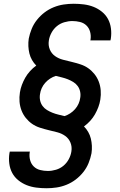

<svg xmlns="http://www.w3.org/2000/svg" viewBox="-20 -851 640 1022"><path d="M228 151Q200 151 173 147.5Q146 144 122 134.5Q98 125 77.5 108.5Q57 92 45 69.5Q33 47 29.5 20Q26 -7 30 -34L32 -44H139L138 -39Q135 -18 140.5 2Q146 22 160 35.5Q174 49 194 54Q214 59 235 59Q256 59 278 52.5Q300 46 317.5 31.5Q335 17 346 -3.5Q357 -24 360 -45Q364 -70 355 -92Q346 -114 327 -127.5Q308 -141 284.5 -147Q261 -153 238 -158.5Q215 -164 192 -171.5Q169 -179 150.5 -192Q132 -205 117.5 -223Q103 -241 94.5 -263Q86 -285 84 -309.5Q82 -334 86 -359Q89 -379 96.5 -399Q104 -419 114.5 -437.5Q125 -456 140 -472.5Q155 -489 173 -502Q160 -515 150.5 -531.5Q141 -548 136.5 -566.5Q132 -585 131 -605Q130 -625 133 -645Q138 -671 148.5 -697Q159 -723 177 -745.5Q195 -768 217.5 -785Q240 -802 266 -812.5Q292 -823 319 -827Q346 -831 372 -831Q400 -831 427 -827.5Q454 -824 478 -814.5Q502 -805 522.5 -788.5Q543 -772 555 -749.5Q567 -727 570.5 -700Q574 -673 570 -646L568 -636H461L462 -641Q465 -662 459.5 -682Q454 -702 440 -715.5Q426 -729 406 -734Q386 -739 365 -739Q344 -739 322 -732.5Q300 -726 282.5 -711.5Q265 -697 254 -676.5Q243 -656 240 -635Q236 -610 245 -588Q254 -566 273 -552.5Q292 -539 315.5 -533Q339 -527 362 -521.5Q385 -516 408 -508.5Q431 -501 449.5 -488Q468 -475 482.5 -457Q497 -439 505.5 -417Q514 -395 516 -370.5Q518 -346 514 -321Q511 -301 503.5 -281Q496 -261 485.5 -242.5Q475 -224 460 -207.5Q445 -191 427 -178Q440 -165 449.5 -148.5Q459 -132 463.5 -113.5Q468 -95 469 -75Q470 -55 467 -35Q462 -9 451.5 17Q441 43 423 65.5Q405 88 382.5 105Q360 122 334 132.5Q308 143 281 147Q254 151 228 151ZM323 -233Q339 -238 353.5 -247.5Q368 -257 379.5 -270Q391 -283 398 -298.5Q405 -314 407 -330Q410 -347 406.5 -363.5Q403 -380 393.5 -393Q384 -406 370 -414.5Q356 -423 341 -429Q326 -435 309.5 -439Q293 -443 277 -447Q261 -442 246.5 -432.5Q232 -423 220.5 -410Q209 -397 202 -381.5Q195 -366 193 -350Q190 -333 193.5 -316.5Q197 -300 206.5 -287Q216 -274 230 -265.5Q244 -257 259 -251Q274 -245 290.5 -241Q307 -237 323 -233Z"/></svg>

Font: Iosevka Aile Semibold
Style: Italic
Weight: 600
Italic angle: -9°
Designer: Belleve Invis
Foundry: Belleve Invis
Version: Version 31.1.0; ttfautohint (v1.8.4)